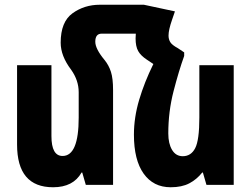

<svg xmlns="http://www.w3.org/2000/svg" viewBox="-20 -780 1058 810"><path d="M236 -600Q236 -544 280 -486Q312 -441 312 -391V-284Q312 -122 244 -122Q197 -122 197 -206V-505H52V-170Q52 10 204 10Q289 10 324 -52H327L342 0H457V-400Q457 -449 448 -477Q439 -505 421 -527Q382 -574 382 -604Q382 -638 409 -638H553Q552 -628 552 -618Q552 -584 563 -564.5Q574 -545 600 -528L627 -510Q589 -433 567 -358.5Q545 -284 545 -212Q545 -105 586 -47.5Q627 10 700 10Q747 10 778.5 -6.5Q810 -23 833 -52H836L851 0H966V-505H821V-284Q821 -189 803.5 -155Q786 -121 751 -121Q722 -121 706 -147.5Q690 -174 690 -217Q690 -309 712 -394.5Q734 -480 757 -544V-559L730 -577Q706 -590 698.5 -602Q691 -614 691 -630Q691 -654 706 -697L718 -732L587 -760H401Q336 -760 286 -724Q236 -688 236 -600Z"/></svg>

Font: Noto Sans Armenian ExtraCondensed Extra
Style: Regular
Weight: 800
Width: 3
Designer: Monotype Design Team
Foundry: Monotype Imaging Inc.
Version: Version 1.901